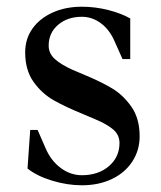

<svg xmlns="http://www.w3.org/2000/svg" viewBox="-20 -536 481 572"><path d="M62 -34 70 -149H92L116 -94Q132 -57 161 -35.5Q190 -14 224 -14Q273 -14 304.5 -41Q336 -68 336 -110Q336 -134 317.5 -150Q299 -166 263 -181L230 -195Q176 -217 140.5 -237Q105 -257 80 -292Q55 -327 55 -380Q55 -420 76.5 -450.5Q98 -481 136.5 -498.5Q175 -516 224 -516Q264 -516 303 -506Q342 -496 368 -481V-360H345L320 -416Q305 -449 279.5 -467.5Q254 -486 224 -486Q181 -486 153 -462Q125 -438 125 -400Q125 -377 143 -360.5Q161 -344 196 -328L227 -315Q280 -293 313.5 -273Q347 -253 371.5 -218Q396 -183 396 -130Q396 -88 374 -54.5Q352 -21 313 -2.5Q274 16 224 16Q180 16 134.5 2Q89 -12 62 -34Z"/></svg>

Font: Wittgenstein
Style: Regular
Weight: 400
Designer: Jörg Drees
Foundry: Jörg Drees
Version: Version 1.003;Glyphs 3.1.2 (3151)